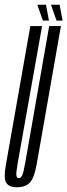

<svg xmlns="http://www.w3.org/2000/svg" viewBox="-44 -785 284 810"><path d="M27.5 5Q63.5 5 82 -14.8Q100.5 -34.5 110.5 -90.5L213 -675H163.5L62.5 -98.5Q55 -56.5 49.5 -45Q44 -33.5 35 -33.5Q27 -33.5 25.2 -45Q23.5 -56.5 31 -98.5L133.5 -675H84L-19 -90.5Q-29.5 -34.5 -18.2 -14.8Q-7 5 27.5 5ZM194.5 -698H220L207.5 -765H171ZM137 -698H162.5L150 -765H113.5Z"/></svg>

Font: Anybody UltraCondensed Light
Style: Italic
Weight: 300
Width: 1
Italic angle: -10°
Version: Version 1.113;gftools[0.9.25]